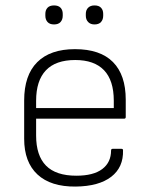

<svg xmlns="http://www.w3.org/2000/svg" viewBox="-20 -675 550 707"><path d="M259 12Q167 13 118 -32.5Q69 -78 69 -164V-305Q69 -398 117 -446Q165 -494 256 -494Q349 -494 396 -446.5Q443 -399 443 -308V-244Q443 -238 437 -238H113V-176Q113 -102 149.5 -65Q186 -28 261 -28Q324 -28 356.5 -52.5Q389 -77 389 -121Q389 -127 395 -127H427Q433 -127 433 -122Q435 -59 389.5 -24Q344 11 259 12ZM113 -277H399V-304Q399 -379 363 -416.5Q327 -454 257 -454Q185 -454 149 -416Q113 -378 113 -304ZM179 -585Q163 -585 155 -594Q147 -603 147 -617V-624Q147 -638 155 -646.5Q163 -655 179 -655Q195 -655 203 -646.5Q211 -638 211 -624V-617Q211 -603 203 -594Q195 -585 179 -585ZM328 -585Q313 -585 304.5 -594Q296 -603 296 -617V-624Q296 -638 304.5 -646.5Q313 -655 328 -655Q344 -655 352 -646.5Q360 -638 360 -624V-617Q360 -603 352 -594Q344 -585 328 -585Z"/></svg>

Font: Sofia Sans ExtraLight
Style: Regular
Weight: 250
Version: Version 4.100-B